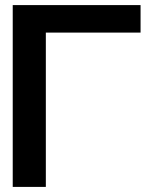

<svg xmlns="http://www.w3.org/2000/svg" viewBox="-20 -734 587 754"><path d="M30 0V-714H532V-606H160V0Z"/></svg>

Font: Non Bureau Medium
Style: Regular
Weight: 500
Designer: Jona Saucedo
Foundry: Non Foundry
Version: Version 1.000; ttfautohint (v1.8.4)